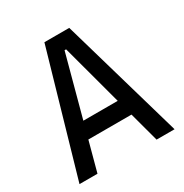

<svg xmlns="http://www.w3.org/2000/svg" viewBox="-161 -820 909 948"><g transform="rotate(-30 293.0 -346.5)"><path d="M22 0 222.2 -693.4H363.8L564 0H461.4L297.4 -609.4H288.6L124.5 0ZM114.7 -168.9V-261.7H466.3V-168.9Z"/></g></svg>

Font: Cascadia Code
Style: Regular
Weight: 400
Monospace: yes
Designer: Aaron Bell
Foundry: Saja Typeworks
Version: Version 2106.017